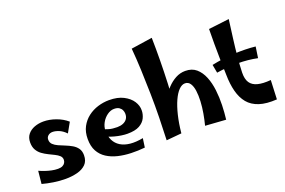

<svg xmlns="http://www.w3.org/2000/svg" viewBox="-105 -1165 2292 1543"><g transform="rotate(-20 1041.5 -393.5)"><path d="M233 21Q183 21 131 13Q79 5 36 -7L47 -116Q69 -106 95 -97Q121 -88 149 -82Q177 -76 203 -76Q227 -76 242 -83.5Q257 -91 264 -103.5Q271 -116 271 -129Q271 -150 256 -164Q241 -178 217.5 -189.5Q194 -201 167.5 -214Q141 -227 117.5 -244Q94 -261 79 -287Q64 -313 64 -351Q64 -393 86 -420Q108 -447 143.5 -460.5Q179 -474 221 -474Q272 -474 326.5 -454.5Q381 -435 421 -400L374 -316Q345 -346 315 -358Q285 -370 261 -370Q239 -370 223.5 -357Q208 -344 208 -323Q208 -298 224.5 -282Q241 -266 267 -254.5Q293 -243 322 -231.5Q351 -220 377 -205Q403 -190 419.5 -167Q436 -144 436 -108Q436 -59 408 -31Q380 -3 333.5 9Q287 21 233 21Z M916 2Q857 8 798 6Q739 4 687 -8.5Q635 -21 594.5 -47Q554 -73 531 -115Q508 -157 508 -219Q508 -279 531.5 -323Q555 -367 593.5 -396.5Q632 -426 679.5 -440.5Q727 -455 775 -455Q848 -455 897.5 -429.5Q947 -404 971.5 -366Q996 -328 995 -288Q995 -255 979.5 -223Q964 -191 927 -170.5Q890 -150 824 -150Q801 -150 773.5 -154Q746 -158 717.5 -165.5Q689 -173 663 -183.5Q637 -194 619 -207L645 -256Q666 -244 695.5 -236Q725 -228 765 -228Q793 -228 815 -237Q837 -246 849.5 -263.5Q862 -281 862 -307Q862 -323 855 -338.5Q848 -354 832.5 -364.5Q817 -375 789 -375Q759 -375 730 -354Q701 -333 683 -300.5Q665 -268 665 -232Q665 -185 682.5 -150Q700 -115 734 -94Q768 -73 816.5 -68Q865 -63 927 -75Z M1231 -5 1101 7Q1105 -86 1107 -186.5Q1109 -287 1107 -389.5Q1105 -492 1101 -591.5Q1097 -691 1089 -781L1270 -808Q1274 -620 1265.5 -416.5Q1257 -213 1231 -5ZM1607 15 1431 3Q1443 -43 1452 -94.5Q1461 -146 1463.5 -195.5Q1466 -245 1460.5 -285Q1455 -325 1439 -349Q1423 -373 1395 -373Q1368 -373 1342 -346.5Q1316 -320 1294 -271.5Q1272 -223 1255.5 -155Q1239 -87 1231 -5L1153 -133Q1159 -175 1175.5 -221Q1192 -267 1217.5 -310.5Q1243 -354 1276 -389Q1309 -424 1348 -445Q1387 -466 1431 -466Q1488 -466 1524.5 -434.5Q1561 -403 1582 -351Q1603 -299 1610.5 -235.5Q1618 -172 1616 -107Q1614 -42 1607 15Z M2046 1Q1956 7 1895.5 -13Q1835 -33 1800 -75.5Q1765 -118 1748.5 -181Q1732 -244 1731 -324Q1729 -390 1727.5 -456Q1726 -522 1726 -587.5Q1726 -653 1727 -717L1903 -738Q1892 -654 1882 -577.5Q1872 -501 1865.5 -431Q1859 -361 1857 -296Q1856 -241 1876.5 -210Q1897 -179 1941 -167.5Q1985 -156 2053 -162ZM2017 -362Q1937 -379 1846.5 -379Q1756 -379 1668 -365L1655 -436Q1748 -456 1847.5 -461Q1947 -466 2031 -457Z"/></g></svg>

Font: Marhey Light Medium
Style: Regular
Weight: 500
Version: Version 1.000